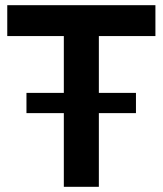

<svg xmlns="http://www.w3.org/2000/svg" viewBox="-20 -720 628 740"><path d="M579 -581H361V-362H504V-284H361V0H226V-284H82V-362H226V-581H8V-700H579Z"/></svg>

Font: Gontserrat Medium
Style: Regular
Weight: 500
Designer: Julieta Ulanovsky
Foundry: Julieta Ulanovsky
Version: Version 6.001